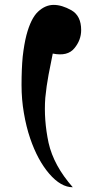

<svg xmlns="http://www.w3.org/2000/svg" viewBox="-20 -790 390 805"><path d="M70.3 -433.6Q70.3 -501 75.2 -552.7Q81.1 -604.5 90.8 -642.6Q109.4 -712.9 139.6 -741.2Q169.9 -769.5 205.1 -769.5Q239.3 -769.5 279.3 -747.1Q320.3 -723.6 320.3 -664.1Q320.3 -622.1 292 -587.9Q263.7 -552.7 201.2 -565.4Q192.4 -523.4 183.6 -476.6Q174.8 -429.7 169.9 -379.9Q163.1 -288.1 183.6 -191.4Q205.1 -95.7 285.2 -4.9Q235.4 -4.9 186.5 -61.5Q137.7 -118.2 106.4 -210Q89.8 -258.8 80.1 -316.4Q70.3 -373 70.3 -433.6Z"/></svg>

Font: MahoPreGreeks
Style: Regular
Weight: 400
Designer: ABC, Toei Animation
Foundry: Ishotihadus
Version: Version 1.00